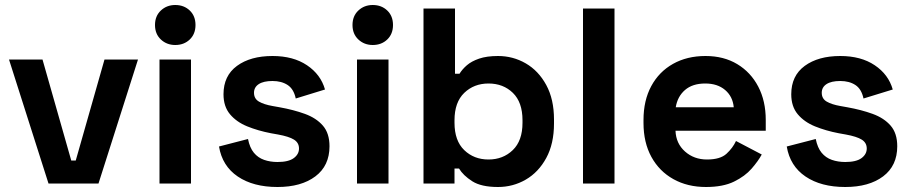

<svg xmlns="http://www.w3.org/2000/svg" viewBox="-20 -734 3649 768"><path d="M174 0 16 -496H150L265 -92H283L398 -496H532L374 0Z M618 0V-496H744V0ZM681 -554Q647 -554 623.5 -576Q600 -598 600 -634Q600 -670 623.5 -692Q647 -714 681 -714Q716 -714 739 -692Q762 -670 762 -634Q762 -598 739 -576Q716 -554 681 -554Z M1090 14Q993 14 931 -28Q869 -70 856 -148L972 -178Q979 -143 995.5 -123Q1012 -103 1036.5 -94.5Q1061 -86 1090 -86Q1134 -86 1155 -101.5Q1176 -117 1176 -140Q1176 -163 1156 -175.5Q1136 -188 1092 -196L1064 -201Q1012 -211 969 -228.5Q926 -246 900 -277Q874 -308 874 -357Q874 -431 928 -470.5Q982 -510 1070 -510Q1153 -510 1208 -473Q1263 -436 1280 -376L1163 -340Q1155 -378 1130.5 -394Q1106 -410 1070 -410Q1034 -410 1015 -397.5Q996 -385 996 -363Q996 -339 1016 -327.5Q1036 -316 1070 -310L1098 -305Q1154 -295 1199.5 -278.5Q1245 -262 1271.5 -231.5Q1298 -201 1298 -149Q1298 -71 1241.5 -28.5Q1185 14 1090 14Z M1408 0V-496H1534V0ZM1471 -554Q1437 -554 1413.5 -576Q1390 -598 1390 -634Q1390 -670 1413.5 -692Q1437 -714 1471 -714Q1506 -714 1529 -692Q1552 -670 1552 -634Q1552 -598 1529 -576Q1506 -554 1471 -554Z M1972 14Q1905 14 1869 -9Q1833 -32 1816 -60H1798V0H1674V-700H1800V-439H1818Q1829 -457 1847.5 -473Q1866 -489 1896.5 -499.5Q1927 -510 1972 -510Q2032 -510 2083 -480.5Q2134 -451 2165 -394Q2196 -337 2196 -256V-240Q2196 -159 2165 -102Q2134 -45 2083 -15.5Q2032 14 1972 14ZM1934 -96Q1992 -96 2031 -133.5Q2070 -171 2070 -243V-253Q2070 -325 2031.5 -362.5Q1993 -400 1934 -400Q1876 -400 1837 -362.5Q1798 -325 1798 -253V-243Q1798 -171 1837 -133.5Q1876 -96 1934 -96Z M2312 0V-700H2438V0Z M2804 14Q2730 14 2673.5 -17.5Q2617 -49 2585.5 -106.5Q2554 -164 2554 -242V-254Q2554 -332 2585 -389.5Q2616 -447 2672 -478.5Q2728 -510 2802 -510Q2875 -510 2929 -477.5Q2983 -445 3013 -387.5Q3043 -330 3043 -254V-211H2682Q2684 -160 2720 -128Q2756 -96 2808 -96Q2861 -96 2886 -119Q2911 -142 2924 -170L3027 -116Q3013 -90 2986.5 -59.5Q2960 -29 2916 -7.5Q2872 14 2804 14ZM2683 -305H2915Q2911 -348 2880.5 -374Q2850 -400 2801 -400Q2750 -400 2720 -374Q2690 -348 2683 -305Z M3361 14Q3264 14 3202 -28Q3140 -70 3127 -148L3243 -178Q3250 -143 3266.5 -123Q3283 -103 3307.5 -94.5Q3332 -86 3361 -86Q3405 -86 3426 -101.5Q3447 -117 3447 -140Q3447 -163 3427 -175.5Q3407 -188 3363 -196L3335 -201Q3283 -211 3240 -228.5Q3197 -246 3171 -277Q3145 -308 3145 -357Q3145 -431 3199 -470.5Q3253 -510 3341 -510Q3424 -510 3479 -473Q3534 -436 3551 -376L3434 -340Q3426 -378 3401.5 -394Q3377 -410 3341 -410Q3305 -410 3286 -397.5Q3267 -385 3267 -363Q3267 -339 3287 -327.5Q3307 -316 3341 -310L3369 -305Q3425 -295 3470.5 -278.5Q3516 -262 3542.5 -231.5Q3569 -201 3569 -149Q3569 -71 3512.5 -28.5Q3456 14 3361 14Z"/></svg>

Font: Space Grotesk
Style: Bold
Weight: 700
Designer: Florian Karsten
Foundry: Florian Karsten
Version: Version 2.000